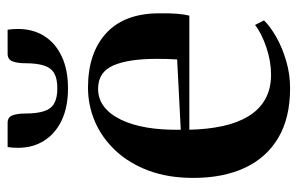

<svg xmlns="http://www.w3.org/2000/svg" viewBox="-159 -611 782 504"><g transform="rotate(-90 232.0 -359.0)"><path d="M252.5 11.5Q174.5 11.5 122.2 -19.5Q70 -50.5 43.5 -107.2Q17 -164 17 -242.5Q17 -308.5 36 -359.5Q55 -410.5 88.2 -446.2Q121.5 -482 164.2 -500.5Q207 -519 254 -519Q344 -519 396 -472Q448 -425 449 -335.5Q449.5 -304 447.8 -284.2Q446 -264.5 443 -253H143.5Q144.5 -205 153 -165.8Q161.5 -126.5 178.8 -98Q196 -69.5 223.2 -54Q250.5 -38.5 288 -38.5Q323.5 -38.5 360.2 -51Q397 -63.5 418.5 -80.5L430.5 -57Q414.5 -40.5 386.8 -24.8Q359 -9 324.2 1.2Q289.5 11.5 252.5 11.5ZM143.5 -275.5 328 -285Q329 -299.5 329.2 -312Q329.5 -324.5 329.5 -338.5Q329.5 -413.5 312 -453Q294.5 -492.5 251 -492.5Q224.5 -492.5 204.2 -477Q184 -461.5 170 -432.8Q156 -404 149.2 -364.2Q142.5 -324.5 143.5 -275.5ZM161.5 -730Q176.5 -730 181.2 -717.2Q186 -704.5 186 -683.5Q186 -653.5 192 -634.8Q198 -616 212.5 -607.8Q227 -599.5 252 -599.5Q277.5 -599.5 291.8 -607.8Q306 -616 312 -634.8Q318 -653.5 318 -683.5Q318 -704.5 323 -717.2Q328 -730 343 -730H406Q407 -723.5 407.5 -716.8Q408 -710 408 -703Q408 -663.5 389.5 -634Q371 -604.5 336 -588Q301 -571.5 252 -571.5Q203 -571.5 168.2 -588Q133.5 -604.5 114.8 -634Q96 -663.5 96 -703Q96 -710 96.5 -716.8Q97 -723.5 98 -730Z"/></g></svg>

Font: Merriweather 144pt SemiBold
Style: Regular
Weight: 600
Version: Version 2.100